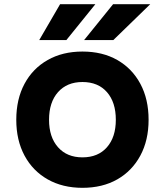

<svg xmlns="http://www.w3.org/2000/svg" viewBox="-20 -881 790 920"><path d="M375 19Q280 19 208.5 -21.5Q137 -62 97.5 -135.5Q58 -209 58 -307Q58 -406 97.5 -479.5Q137 -553 208.5 -593.5Q280 -634 375 -634Q471 -634 542 -593.5Q613 -553 652.5 -479.5Q692 -406 692 -307Q692 -209 652.5 -135.5Q613 -62 542 -21.5Q471 19 375 19ZM375 -127Q450 -127 492.5 -175.5Q535 -224 535 -307Q535 -391 492.5 -439.5Q450 -488 375 -488Q301 -488 258 -439.5Q215 -391 215 -307Q215 -224 258 -175.5Q301 -127 375 -127ZM168 -689 268 -861H437L298 -689ZM383 -689 522 -861H700L523 -689Z"/></svg>

Font: Martian Mono SemiExpanded
Style: Bold
Weight: 700
Width: 6
Designer: Roman Shamin
Foundry: Evil Martians
Version: Version 1.000